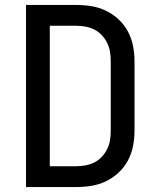

<svg xmlns="http://www.w3.org/2000/svg" viewBox="-20 -755 640 775"><path d="M85 0V-735H288Q319 -735 349.5 -730Q380 -725 408 -711.5Q436 -698 459 -676.5Q482 -655 496.5 -627.5Q511 -600 517 -569.5Q523 -539 523 -508V-227Q523 -196 517 -165.5Q511 -135 496.5 -107.5Q482 -80 459 -58.5Q436 -37 408 -23.5Q380 -10 349.5 -5Q319 0 288 0ZM288 -84Q307 -84 325.5 -87.5Q344 -91 361 -99.5Q378 -108 391 -122Q404 -136 412.5 -153Q421 -170 424 -189Q427 -208 427 -227V-508Q427 -527 424 -546Q421 -565 412.5 -582Q404 -599 391 -613Q378 -627 361 -635.5Q344 -644 325.5 -647.5Q307 -651 288 -651H181V-84Z"/></svg>

Font: Iosevka Fixed Curly Md Ex
Style: Regular
Weight: 500
Width: 7
Monospace: yes
Designer: Belleve Invis
Foundry: Belleve Invis
Version: Version 30.1.2